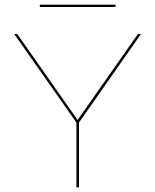

<svg xmlns="http://www.w3.org/2000/svg" viewBox="-20 -804 666 824"><path d="M319 -278V0H308V-278L41 -658H54L313 -289L572 -658H585ZM151 -784H476V-774H151Z"/></svg>

Font: Ysabeau Hairline
Style: Regular
Weight: 100
Designer: Christian Thalmann (Catharsis Fonts)
Version: Version 0.003